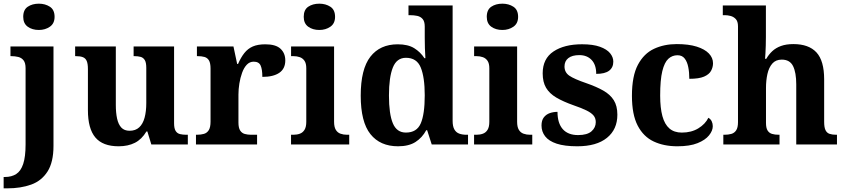

<svg xmlns="http://www.w3.org/2000/svg" viewBox="-40 -790 4623 1050"><path d="M-20.1 240V177.9H-13Q23.5 177.9 48.7 161.7Q73.9 145.5 86.9 106.4Q99.9 67.3 99.9 -0.3V-416.8Q99.9 -445.6 89 -459.8Q78 -474 60.1 -478.5Q42.1 -483 20.8 -483H17.2V-536H252.5V8Q252.5 97 219.9 148Q187.3 199 130.5 219.5Q73.6 240 0.1 240ZM172.5 -626.1Q136.3 -626.1 111.7 -643.9Q87 -661.7 87 -698Q87 -736.5 111.8 -753.2Q136.5 -769.9 172.6 -769.9Q207.1 -769.9 232.8 -753.2Q258.5 -736.5 258.5 -698Q258.5 -661.7 232.8 -643.9Q207.2 -626.1 172.5 -626.1Z M608.7 10Q522.2 10 481.5 -38.2Q440.8 -86.5 440.8 -187.7V-412.1Q440.8 -441.5 434.2 -456.6Q427.7 -471.7 413.2 -477.3Q398.8 -483 374.5 -483H370.9V-536H593.4V-215.9Q593.4 -173.5 600.3 -141.7Q607.2 -109.8 623.5 -92.3Q639.8 -74.9 668.8 -74.9Q701.2 -74.9 721.4 -93.6Q741.6 -112.4 750.8 -146.6Q760 -180.8 760 -227V-419.1Q760 -448.2 751.6 -461.7Q743.2 -475.3 728.5 -479.1Q713.8 -483 694.3 -483H690.7V-536H912V-116Q912 -87.5 920.6 -73.9Q929.2 -60.3 944.5 -56.7Q959.8 -53 978.9 -53H987.2V0H787.6L765.9 -71.1H760.9Q735.1 -27.9 697.6 -9Q660 10 608.7 10Z M1031.7 0V-53H1035.8Q1058.8 -53 1075.6 -58Q1092.3 -63 1101.9 -78.5Q1111.4 -94 1111.4 -125V-415Q1111.4 -445 1102.8 -459.5Q1094.2 -474 1078.3 -478.5Q1062.5 -483 1040.5 -483H1036.9V-536H1236.7L1256.9 -440.5H1261.9Q1277.2 -475.7 1296.2 -499.8Q1315.3 -524 1342.6 -535.9Q1369.9 -547.7 1411 -547.7Q1468.4 -547.7 1494.3 -523.2Q1520.2 -498.7 1520.2 -459.7Q1520.2 -414.2 1487.4 -391.8Q1454.6 -369.5 1394.7 -369.5Q1394.7 -410.5 1385.3 -431.6Q1375.9 -452.7 1347.5 -452.7Q1325.3 -452.7 1309.5 -436Q1293.7 -419.2 1283.9 -391.8Q1274 -364.5 1269 -333.2Q1264 -302 1264 -273V-120Q1264 -91 1273.2 -76.5Q1282.4 -62 1298.3 -57.5Q1314.2 -53 1333.8 -53H1365.9V0Z M1551.6 0V-53H1564Q1584.3 -53 1600.2 -59Q1616.1 -64.9 1625.5 -80.3Q1635 -95.7 1635 -124.1V-416.1Q1635 -443.2 1625.3 -457.4Q1615.5 -471.7 1599.6 -477.3Q1583.7 -483 1564 -483H1551.8V-536H1787V-123.9Q1787 -95.8 1796.3 -80.3Q1805.5 -64.8 1821.9 -58.9Q1838.3 -53 1858 -53H1869.8V0ZM1706.4 -626.1Q1670.3 -626.1 1645.6 -643.9Q1621 -661.7 1621 -698Q1621 -736.5 1645.6 -753.2Q1670.3 -769.9 1706.4 -769.9Q1741 -769.9 1766.7 -753.2Q1792.4 -736.5 1792.4 -698Q1792.4 -661.7 1766.7 -643.9Q1741 -626.1 1706.4 -626.1Z M2136.7 10Q2038.9 10 1985.8 -56.5Q1932.7 -123 1932.7 -267Q1932.7 -412 1985.5 -479.9Q2038.3 -547.7 2135 -547.7Q2191.2 -547.7 2225.4 -526.4Q2259.6 -505.1 2281 -471.9H2286.4Q2284.6 -495.8 2283.7 -526.6Q2282.8 -557.3 2282.8 -584.2V-644.8Q2282.8 -672.5 2271.5 -685.8Q2260.3 -699.1 2242.1 -703.1Q2223.9 -707 2201.9 -707H2193.9V-760H2435.3V-129.1Q2435.3 -99 2444.8 -82.2Q2454.3 -65.5 2471.3 -59.3Q2488.4 -53 2511.5 -53H2519.5V0H2321L2296 -77.8H2290.9Q2268.9 -37 2232.3 -13.5Q2195.7 10 2136.7 10ZM2179.8 -65Q2239.3 -65 2261 -115.2Q2282.8 -165.4 2282.8 -268.7Q2282.8 -367.5 2261 -420.7Q2239.3 -473.9 2180 -473.9Q2129.6 -473.9 2108.4 -420.7Q2087.1 -367.5 2087.1 -267.7Q2087.1 -166.4 2108.4 -115.7Q2129.6 -65 2179.8 -65Z M2552.6 0V-53H2565Q2585.3 -53 2601.2 -59Q2617.1 -64.9 2626.5 -80.3Q2636 -95.7 2636 -124.1V-416.1Q2636 -443.2 2626.3 -457.4Q2616.5 -471.7 2600.6 -477.3Q2584.7 -483 2565 -483H2552.8V-536H2788V-123.9Q2788 -95.8 2797.3 -80.3Q2806.5 -64.8 2822.9 -58.9Q2839.3 -53 2859 -53H2870.8V0ZM2707.4 -626.1Q2671.3 -626.1 2646.6 -643.9Q2622 -661.7 2622 -698Q2622 -736.5 2646.6 -753.2Q2671.3 -769.9 2707.4 -769.9Q2742 -769.9 2767.7 -753.2Q2793.4 -736.5 2793.4 -698Q2793.4 -661.7 2767.7 -643.9Q2742 -626.1 2707.4 -626.1Z M3117.1 10Q3047.4 10 3004.3 -4.3Q2961.2 -18.6 2941.3 -44.5Q2921.4 -70.3 2921.4 -103.5Q2921.4 -131.7 2934.1 -148.2Q2946.9 -164.6 2966.9 -171.5Q2986.9 -178.3 3008.8 -178.3Q3008.8 -116.5 3037.5 -83.9Q3066.2 -51.3 3121.4 -51.3Q3171.5 -51.3 3194.8 -71.9Q3218.1 -92.5 3218.1 -122Q3218.1 -143.6 3206.1 -158.1Q3194.2 -172.7 3167.7 -185.8Q3141.2 -199 3096.8 -214.2Q3040 -234.3 3002.4 -256.4Q2964.9 -278.5 2946.3 -309.9Q2927.8 -341.3 2927.8 -388.9Q2927.8 -469.1 2986.9 -508.5Q3045.9 -547.9 3143.1 -547.9Q3203.3 -547.9 3241 -534.2Q3278.7 -520.6 3296.4 -499Q3314 -477.4 3314 -453Q3314 -420.8 3291.2 -403.4Q3268.3 -386 3220.6 -386Q3220.6 -435.5 3195.5 -462Q3170.4 -488.6 3128.2 -488.6Q3088.8 -488.6 3067.9 -472.1Q3047.1 -455.7 3047.1 -426.5Q3047.1 -394.3 3073.3 -376.2Q3099.5 -358 3168.2 -334.5Q3221.8 -315.9 3259.4 -294.5Q3297.1 -273.1 3316.6 -242.1Q3336.2 -211 3336.2 -162.7Q3336.2 -82.3 3279.3 -36.2Q3222.4 10 3117.1 10Z M3664.2 10Q3590.6 10 3534.8 -16.3Q3478.9 -42.5 3447.4 -103Q3415.9 -163.5 3415.9 -266.2Q3415.9 -374.3 3448.6 -435.8Q3481.3 -497.3 3536.7 -523.1Q3592.1 -548.9 3660.9 -548.9Q3726.1 -548.9 3770.2 -535Q3814.2 -521.1 3836.8 -497.4Q3859.3 -473.8 3859.3 -444Q3859.3 -422.7 3848.7 -402.9Q3838.1 -383.1 3810.2 -371Q3782.3 -359 3729.7 -359Q3729.7 -393.9 3723.9 -423Q3718.2 -452.2 3704.2 -470.1Q3690.3 -487.9 3665 -487.9Q3636.3 -487.9 3615 -468.5Q3593.8 -449 3582 -401.1Q3570.3 -353.1 3570.3 -267.2Q3570.3 -199.6 3582.6 -154.7Q3594.9 -109.7 3621 -87.3Q3647 -64.9 3688.8 -64.9Q3741 -64.9 3779 -88.1Q3817 -111.4 3834 -145.9Q3846.6 -138.7 3852.3 -126.3Q3858 -113.9 3858 -99.9Q3858 -75.2 3837.5 -49.7Q3817.1 -24.2 3774.6 -7.1Q3732.2 10 3664.2 10Z M3915.7 0V-53H3921.4Q3942.7 -53 3959.4 -57.7Q3976.2 -62.4 3986 -77.4Q3995.9 -92.3 3995.9 -122.1V-645.9Q3995.9 -673 3983.8 -685.8Q3971.7 -698.6 3955.2 -702.8Q3938.8 -707 3924.9 -707H3912.8V-760H4148.5V-587.6Q4148.5 -564.3 4147.8 -540.8Q4147 -517.2 4146 -498Q4145 -478.8 4143.9 -468.3H4150.6Q4163.9 -492 4183.4 -510.1Q4202.8 -528.3 4231.2 -538.6Q4259.6 -548.9 4298.8 -548.9Q4383 -548.9 4425.1 -503.3Q4467.1 -457.6 4467.1 -355.8V-123.9Q4467.1 -93.4 4474.5 -78.2Q4481.9 -63 4496.8 -58Q4511.6 -53 4533.6 -53H4537.2V0H4314.5V-328.8Q4314.5 -393.2 4297 -428.6Q4279.4 -464 4235.2 -464Q4202.4 -464 4183.5 -442.3Q4164.6 -420.5 4156.8 -385.2Q4149 -349.9 4149 -309V-118.3Q4149 -90.4 4157.6 -76.5Q4166.2 -62.6 4181.8 -57.8Q4197.4 -53 4219.4 -53H4223V0Z"/></svg>

Font: Noto Serif Gurmukhi
Style: Regular
Weight: 400
Designer: Vaibhav Singh and the Monotype Design Team
Foundry: Monotype Imaging Inc.
Version: Version 2.003